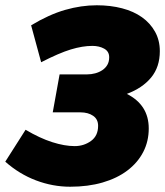

<svg xmlns="http://www.w3.org/2000/svg" viewBox="-22 -698 626 728"><path d="M244 10Q178 10 114.5 -14Q51 -38 -2 -85L75 -206Q129 -174 176 -159Q223 -144 261 -144Q296 -144 323 -163.5Q350 -183 350 -221Q350 -246 331 -259Q312 -272 283 -272H178L204 -416H309Q324 -416 339 -420Q354 -424 366 -432Q378 -440 385 -452Q392 -464 392 -481Q392 -503 373 -513.5Q354 -524 328 -524Q291 -524 246.5 -510.5Q202 -497 134 -462L96 -602Q164 -643 225 -660.5Q286 -678 345 -678Q397 -678 441 -666.5Q485 -655 516.5 -632.5Q548 -610 566 -577.5Q584 -545 584 -504Q584 -444 551 -404Q518 -364 459 -342Q542 -300 542 -211Q542 -162 521 -121.5Q500 -81 461 -51.5Q422 -22 367 -6Q312 10 244 10Z"/></svg>

Font: Celebes Black
Style: Italic
Weight: 900
Italic angle: -10°
Designer: Anugrah Pasau
Foundry: Lafontype
Version: Version 1.000; ttfautohint (v1.8.4)